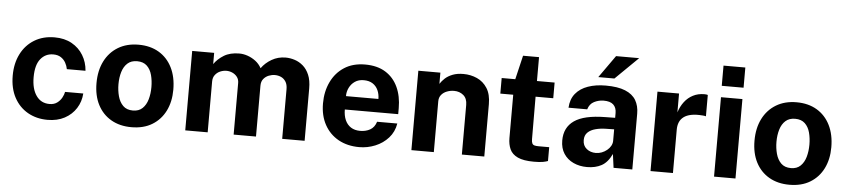

<svg xmlns="http://www.w3.org/2000/svg" viewBox="-43 -979 5491 1245"><g transform="rotate(5 2702.0 -356.5)"><path d="M287.5 10Q215.5 10 159 -22Q102.5 -54 70.2 -113.8Q38 -173.5 38 -256.5Q38 -336.5 69 -397.5Q100 -458.5 156.2 -492.8Q212.5 -527 287.5 -527Q352.5 -527 399.8 -500.5Q447 -474 474.2 -429Q501.5 -384 505.5 -328.5H384Q380.5 -349 369.5 -369.2Q358.5 -389.5 338.5 -402.8Q318.5 -416 288.5 -416Q237.5 -416 205.8 -376.8Q174 -337.5 174 -257.5Q174 -182 205 -137.8Q236 -93.5 291.5 -93.5Q321 -93.5 340.8 -108Q360.5 -122.5 371.5 -142.8Q382.5 -163 385.5 -180.5H504Q500.5 -127 473 -83.8Q445.5 -40.5 398.2 -15.2Q351 10 287.5 10Z M833.5 10Q757.5 10 701.2 -22.5Q645 -55 614.2 -114.5Q583.5 -174 583.5 -255.5Q583.5 -337 614.2 -398Q645 -459 701.2 -493Q757.5 -527 834 -527Q910.5 -527 966.5 -493.8Q1022.5 -460.5 1053 -399.5Q1083.5 -338.5 1083.5 -255.5Q1083.5 -177.5 1053.8 -117.8Q1024 -58 968.2 -24Q912.5 10 833.5 10ZM834 -98.5Q872.5 -98.5 896 -121Q919.5 -143.5 930 -180.2Q940.5 -217 940.5 -260.5Q940.5 -301.5 931 -338Q921.5 -374.5 898 -397Q874.5 -419.5 834 -419.5Q795.5 -419.5 771.8 -398.2Q748 -377 737 -340.8Q726 -304.5 726 -260.5Q726 -220 736 -182.8Q746 -145.5 769.5 -122Q793 -98.5 834 -98.5Z M1183.5 0V-517H1326.5V-444Q1350 -478 1389.8 -502.5Q1429.5 -527 1490 -527Q1516.5 -527 1544 -517.5Q1571.5 -508 1595.8 -489.8Q1620 -471.5 1635 -444Q1660 -479.5 1700.8 -503.2Q1741.5 -527 1791.5 -527Q1820.5 -527 1850.2 -517.5Q1880 -508 1905 -486.5Q1930 -465 1945.2 -429.2Q1960.5 -393.5 1960.5 -341V0H1814.5V-323Q1814.5 -354 1802.2 -372.8Q1790 -391.5 1771.2 -399.8Q1752.5 -408 1731.5 -408Q1712 -408 1692 -400.2Q1672 -392.5 1658 -375.5Q1644 -358.5 1644 -331V0H1498.5V-336Q1498.5 -359.5 1486 -375.5Q1473.5 -391.5 1454.8 -399.8Q1436 -408 1416.5 -408Q1396.5 -408 1376.5 -399.8Q1356.5 -391.5 1343 -374.2Q1329.5 -357 1329.5 -331V0Z M2316.5 10Q2239.5 10 2181.2 -22.2Q2123 -54.5 2090.5 -113.5Q2058 -172.5 2058 -252.5Q2058 -330 2087.8 -392.2Q2117.5 -454.5 2173.5 -490.8Q2229.5 -527 2309 -527Q2388 -527 2441.5 -493.8Q2495 -460.5 2522.5 -401.2Q2550 -342 2550 -264.5V-225H2202.5Q2202.5 -185.5 2215.5 -156.2Q2228.5 -127 2253.2 -111.2Q2278 -95.5 2313 -95.5Q2350.5 -95.5 2378.5 -111.5Q2406.5 -127.5 2418 -164H2549.5Q2540.5 -109 2505.5 -70Q2470.5 -31 2420.5 -10.5Q2370.5 10 2316.5 10ZM2202.5 -312H2413.5Q2413.5 -343 2401.8 -369Q2390 -395 2366.8 -410Q2343.5 -425 2308.5 -425Q2275 -425 2251.2 -408.8Q2227.5 -392.5 2214.8 -366.5Q2202 -340.5 2202.5 -312Z M2655.5 0V-517H2799V-444Q2811 -463 2830.2 -480.8Q2849.5 -498.5 2879 -510Q2908.5 -521.5 2949 -521.5Q2996.5 -521.5 3037.8 -503Q3079 -484.5 3104.5 -444.8Q3130 -405 3130 -341V0H2984V-323Q2984 -365 2959 -386Q2934 -407 2898 -407Q2874 -407 2851.8 -398.5Q2829.5 -390 2815.5 -373Q2801.5 -356 2801.5 -331V0Z M3453.5 5.5Q3385 5.5 3347.8 -12Q3310.5 -29.5 3296.2 -61Q3282 -92.5 3282 -134V-415.5H3198V-517H3286.5L3323.5 -673H3427.5V-517.5H3542.5V-415.5H3427.5L3428.5 -140Q3428.5 -121 3433.2 -111.8Q3438 -102.5 3448.2 -99.8Q3458.5 -97 3474.5 -97H3544V-7Q3533.5 -2.5 3512.5 1.5Q3491.5 5.5 3453.5 5.5Z M3799 10Q3750 10 3710.2 -8.5Q3670.5 -27 3647.5 -62.2Q3624.5 -97.5 3624.5 -148Q3624.5 -233 3688 -277.2Q3751.5 -321.5 3888.5 -323L3953.5 -324V-355Q3953.5 -390.5 3932.8 -409.8Q3912 -429 3868 -428.5Q3836.5 -428 3807.8 -413.5Q3779 -399 3768 -363H3646.5Q3649.5 -419 3679.2 -455.2Q3709 -491.5 3759.5 -509.2Q3810 -527 3875 -527Q3954 -527 4002 -507.2Q4050 -487.5 4071.8 -450.8Q4093.5 -414 4093.5 -363.5V0H3971.5L3959.5 -89Q3933 -33 3893.2 -11.5Q3853.5 10 3799 10ZM3848.5 -86Q3868 -86 3886.8 -93.2Q3905.5 -100.5 3920.5 -112.8Q3935.5 -125 3944.2 -140.5Q3953 -156 3953.5 -172.5V-249L3901 -248Q3864.5 -247.5 3833 -239.2Q3801.5 -231 3782.2 -212.5Q3763 -194 3763 -162.5Q3763 -126.5 3787.8 -106.2Q3812.5 -86 3848.5 -86ZM3821.5 -577.5 3924.5 -723H4075L3926.5 -577.5Z M4212 0V-517H4352.5V-394.5Q4365 -434 4387.8 -463.8Q4410.5 -493.5 4443 -510.2Q4475.5 -527 4516.5 -527Q4523.5 -527 4529.8 -526.2Q4536 -525.5 4539 -524V-385Q4534.5 -387 4528.2 -387.5Q4522 -388 4517 -388.5Q4474 -392 4443.5 -386Q4413 -380 4394 -365.5Q4375 -351 4366.5 -330Q4358 -309 4358 -283V0Z M4625.5 0V-517H4765V0ZM4624 -591V-722.5H4766V-591Z M5116.5 10Q5040.5 10 4984.2 -22.5Q4928 -55 4897.2 -114.5Q4866.5 -174 4866.5 -255.5Q4866.5 -337 4897.2 -398Q4928 -459 4984.2 -493Q5040.5 -527 5117 -527Q5193.5 -527 5249.5 -493.8Q5305.5 -460.5 5336 -399.5Q5366.5 -338.5 5366.5 -255.5Q5366.5 -177.5 5336.8 -117.8Q5307 -58 5251.2 -24Q5195.5 10 5116.5 10ZM5117 -98.5Q5155.5 -98.5 5179 -121Q5202.5 -143.5 5213 -180.2Q5223.5 -217 5223.5 -260.5Q5223.5 -301.5 5214 -338Q5204.5 -374.5 5181 -397Q5157.5 -419.5 5117 -419.5Q5078.5 -419.5 5054.8 -398.2Q5031 -377 5020 -340.8Q5009 -304.5 5009 -260.5Q5009 -220 5019 -182.8Q5029 -145.5 5052.5 -122Q5076 -98.5 5117 -98.5Z"/></g></svg>

Font: Public Sans Thin
Style: Bold
Weight: 700
Version: Version 2.001